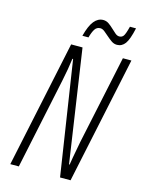

<svg xmlns="http://www.w3.org/2000/svg" viewBox="-131 -966 783 1043"><g transform="rotate(15 261.0 -444.5)"><path d="M423.8 -775.9Q406.7 -775.9 392.3 -785.9Q377.9 -795.9 364.5 -807.9Q351.1 -819.8 338.6 -829.8Q326.2 -839.8 314 -839.8Q294.4 -839.8 283.4 -822.8Q272.5 -805.7 264.2 -774.9H230Q245.1 -833.5 266.8 -860.4Q288.6 -887.2 317.9 -887.2Q335.4 -887.2 349.6 -877.2Q363.8 -867.2 376.2 -855.2Q388.7 -843.3 400.4 -833.3Q412.1 -823.2 423.8 -823.2Q438.5 -823.2 447 -834.2Q455.6 -845.2 466.8 -889.2H501Q486.8 -823.7 469 -799.8Q451.2 -775.9 423.8 -775.9ZM371.1 0H312L213.9 -640.1H210Q203.1 -584 188 -512.2L80.1 0H32.2L183.1 -713.9H247.1L340.8 -81.1H344.2L351.1 -123L368.2 -214.8L474.1 -713.9H522Z"/></g></svg>

Font: TypoPRO Open Sans Condensed
Style: Italic
Weight: 300
Width: 3
Italic angle: -12°
Foundry: Ascender Corporation
Version: Version 1.10